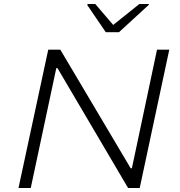

<svg xmlns="http://www.w3.org/2000/svg" viewBox="-20 -935 895 955"><path d="M72 0 220 -688H280L630 -98H636L761 -688H822L675 0H617L266 -596H260L133 0ZM506 -775 414 -910 416 -915H454L543 -811L673 -915H721L719 -910L572 -775Z"/></svg>

Font: Saira Expanded Light
Style: Italic
Weight: 300
Width: 7
Italic angle: -12°
Designer: Hector Gatti with collaboration of the Omnibus-Type team
Foundry: Omnibus-Type
Version: Version 1.101